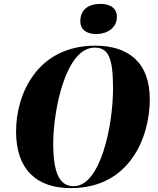

<svg xmlns="http://www.w3.org/2000/svg" viewBox="-20 -961 816 992"><path d="M477 -785C532 -785 584 -816 584 -874C584 -923 543 -941 499 -941C447 -941 395 -919 395 -851C395 -806 431 -785 477 -785ZM346 11C653 11 754 -256 754 -448C754 -644 637 -725 473 -725C172 -725 63 -475 63 -282C63 -83 171 11 346 11ZM361 1C290 1 255 -62 255 -221C255 -385 317 -715 469 -715C540 -715 564 -662 564 -505C564 -308 498 1 361 1Z"/></svg>

Font: Noto Serif Display SemiCondensed Black
Style: Italic
Weight: 900
Width: 4
Italic angle: -12°
Designer: Monotype Design Team
Foundry: Monotype Imaging Inc.
Version: Version 2.009